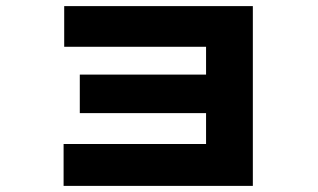

<svg xmlns="http://www.w3.org/2000/svg" viewBox="-20 -592 1040 628"><path d="M188 16V-121H654V-222H241V-348H654V-439H190V-572H807V16Z"/></svg>

Font: Murecho ExtraBold
Style: Regular
Weight: 800
Designer: Neil Summerour
Foundry: Positype
Version: Version 1.010; ttfautohint (v1.8.3)